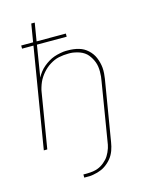

<svg xmlns="http://www.w3.org/2000/svg" viewBox="-137 -821 874 1122"><g transform="rotate(-15 300.0 -260.0)"><path d="M230 215V196H251Q261 196 272.5 195Q284 194 295 192Q306 190 317 186Q328 182 338 176Q348 170 357 162.5Q366 155 374 146.5Q382 138 388 128Q394 118 399 107.5Q404 97 408 84.5Q412 72 413 65L473 -300Q476 -315 477.5 -330Q479 -345 479 -360Q479 -375 477 -389.5Q475 -404 470 -417.5Q465 -431 458 -443Q451 -455 442.5 -465.5Q434 -476 422 -484Q410 -492 397 -497Q384 -502 367 -505.5Q350 -509 340 -509H327Q313 -509 298.5 -507.5Q284 -506 269.5 -503Q255 -500 241.5 -494Q228 -488 215 -480Q202 -472 190.5 -462Q179 -452 169 -440.5Q159 -429 150.5 -416Q142 -403 136 -389.5Q130 -376 125 -359.5Q120 -343 119 -334L64 0H43L143 -607H74V-626H146L164 -735H185L167 -626H344V-607H164L133 -416Q141 -432 153 -447.5Q165 -463 180 -475.5Q195 -488 211.5 -498Q228 -508 245 -514Q262 -520 283 -524Q304 -528 316 -528H330Q347 -528 363 -526Q379 -524 395 -519.5Q411 -515 424 -507.5Q437 -500 448.5 -489.5Q460 -479 469 -466.5Q478 -454 484 -439.5Q490 -425 494 -409.5Q498 -394 499.5 -378Q501 -362 499.5 -342.5Q498 -323 496 -312L435 56Q433 68 430 80.5Q427 93 422.5 105Q418 117 412 128Q406 139 397.5 149.5Q389 160 379 169Q369 178 358 185.5Q347 193 335 198Q323 203 311 206.5Q299 210 284.5 212.5Q270 215 262 215Z"/></g></svg>

Font: Iosevka Aile Thin
Style: Italic
Weight: 100
Italic angle: -9°
Designer: Belleve Invis
Foundry: Belleve Invis
Version: Version 31.1.0; ttfautohint (v1.8.4)